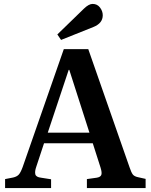

<svg xmlns="http://www.w3.org/2000/svg" viewBox="-20 -961 770 981"><path d="M6 0V-46L47 -54Q65 -58 75 -68Q85 -78 96 -108L306 -710H431L642 -106Q651 -79 659 -69Q667 -59 688 -55L724 -47V0H424V-46L474 -53Q493 -56 497.5 -67Q502 -78 494 -104L454 -229H205L165 -108Q157 -85 160.5 -70.5Q164 -56 190 -53L241 -45V0ZM224 -283H437L334 -604H331ZM292 -757 273 -785 409 -917Q434 -941 453 -941Q477 -941 491 -922.5Q505 -904 505 -883Q505 -842 457 -823Z"/></svg>

Font: Literata 36pt SemiBold
Style: Regular
Weight: 600
Designer: Latin by Veronika Burian and Jose Scaglione. Greek by Irene Vlachou. Cyrillic by Vera Evstafieva.
Foundry: TypeTogether
Version: Version 3.002